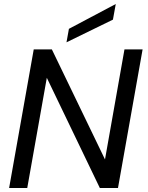

<svg xmlns="http://www.w3.org/2000/svg" viewBox="-20 -947 743 967"><path d="M606.9 -698.2H698.2L574.2 0H482.9L215.8 -555.2L117.2 0H25.9L149.9 -698.2H241.2L508.8 -144ZM327.1 -801.8 563 -926.8 548.8 -848.1 314.9 -733.9Z"/></svg>

Font: SVN-Poppins
Style: Italic
Weight: 400
Italic angle: -10°
Designer: Ninad Kale (Devanagari), Jonny Pinhorn (Latin)
Foundry: Indian Type Foundry
Version: Version 3.002 2017